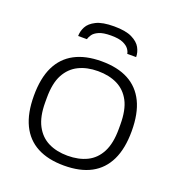

<svg xmlns="http://www.w3.org/2000/svg" viewBox="-133 -831 883 952"><g transform="rotate(20 309.0 -355.0)"><path d="M309 12Q225 12 167.5 -18.5Q110 -49 80.5 -110Q51 -171 51 -263Q51 -356 80.5 -416.5Q110 -477 167.5 -507.5Q225 -538 309 -538Q394 -538 451 -507.5Q508 -477 537.5 -416.5Q567 -356 567 -263Q567 -171 537.5 -110Q508 -49 451 -18.5Q394 12 309 12ZM309 -40Q368 -40 411.5 -61.5Q455 -83 479 -129.5Q503 -176 503 -251V-275Q503 -352 479 -397.5Q455 -443 411.5 -464.5Q368 -486 309 -486Q251 -486 207.5 -464.5Q164 -443 139.5 -397.5Q115 -352 115 -275V-251Q115 -176 139.5 -129.5Q164 -83 207.5 -61.5Q251 -40 309 -40ZM308 -722Q369 -722 402.5 -705.5Q436 -689 449 -665Q462 -641 462 -616H415Q414 -627 404.5 -640.5Q395 -654 373 -664Q351 -674 309 -674Q268 -674 245.5 -664Q223 -654 214 -640.5Q205 -627 202 -616H156Q156 -641 168.5 -665Q181 -689 214 -705.5Q247 -722 308 -722Z"/></g></svg>

Font: Archivo SemiExpanded ExtraLight
Style: Regular
Weight: 250
Width: 6
Designer: Hector Gatti
Foundry: Omnibus-Type
Version: Version 2.001